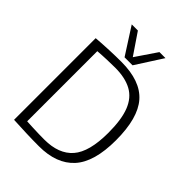

<svg xmlns="http://www.w3.org/2000/svg" viewBox="-260 -1038 1171 1171"><g transform="rotate(45 325.0 -453.0)"><path d="M296 10Q244 10 187.5 8Q131 6 75 3V-701Q190 -710 288 -710Q453 -710 528 -624.5Q603 -539 603 -348Q603 -161 525.5 -75.5Q448 10 296 10ZM291 -42Q415 -42 476.5 -112.5Q538 -183 538 -348Q538 -461 511.5 -529Q485 -597 429 -627.5Q373 -658 286 -658Q258 -658 216 -656.5Q174 -655 138 -652V-47Q160 -46 188.5 -44.5Q217 -43 245 -42.5Q273 -42 291 -42ZM462 -916 351 -743H282L171 -916H224L317 -779L410 -916Z"/></g></svg>

Font: Georama Light
Style: Regular
Weight: 300
Designer: Jean-Baptiste Levee
Foundry: Production Type
Version: Version 1.000